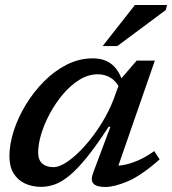

<svg xmlns="http://www.w3.org/2000/svg" viewBox="-20 -734 686 765"><path d="M351.5 -46.5 420 -229H413Q364 -154 325.8 -106.8Q287.5 -59.5 256.2 -34Q225 -8.5 197.8 1Q170.5 10.5 144 10.5Q108 10.5 79.2 -3Q50.5 -16.5 34 -43.5Q17.5 -70.5 17.5 -111Q17.5 -158.5 34.5 -211.8Q51.5 -265 82.5 -316.2Q113.5 -367.5 155.2 -409.5Q197 -451.5 246.2 -476.5Q295.5 -501.5 349.5 -501.5Q397 -501.5 426.5 -476.8Q456 -452 470 -404L461.5 -374Q445.5 -408.5 422.2 -423.2Q399 -438 370 -438Q332 -438 297 -416.5Q262 -395 231.8 -359.5Q201.5 -324 179 -282.2Q156.5 -240.5 144.2 -199.8Q132 -159 132 -126.5Q132 -97 148.2 -82.5Q164.5 -68 192.5 -68Q217.5 -68 250.8 -91.2Q284 -114.5 318.8 -153.5Q353.5 -192.5 383.8 -241Q414 -289.5 433 -339.5L462.5 -420.5L524.5 -492.5H597L439 -37.5L416 -73.5Q441.5 -71.5 469.8 -76.2Q498 -81 529.5 -94.5Q561 -108 594.5 -132L616 -99Q542.5 -34 489 -11.5Q435.5 11 399.5 11Q364 11 352 -2.8Q340 -16.5 351.5 -46.5ZM389 -550.5 517.5 -714H645.5L640.5 -694L447.5 -550.5Z"/></svg>

Font: Newsreader 9pt Medium
Style: Italic
Weight: 500
Italic angle: -17°
Designer: Hugues Gentile
Foundry: Production Type
Version: Version 1.003